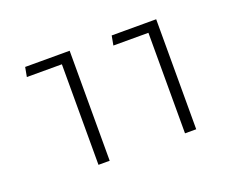

<svg xmlns="http://www.w3.org/2000/svg" viewBox="-64 -685 623 515"><g transform="rotate(-20 247.0 -427.0)"><path d="M387 -270V-584H419V-270ZM287 -557 292 -584H407V-557ZM140 -270V-584H172V-270ZM40 -557 45 -584H160V-557Z"/></g></svg>

Font: Noto Sans Hebrew Light
Style: Regular
Weight: 100
Version: Version 3.000